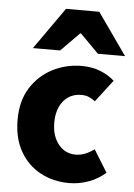

<svg xmlns="http://www.w3.org/2000/svg" viewBox="-54 -797 592 851"><g transform="rotate(5 242.0 -372.0)"><path d="M286 12Q214 12 157 -19Q100 -50 67 -108Q34 -166 34 -249Q34 -332 70.5 -390Q107 -448 167 -479Q227 -510 297 -510Q343 -510 379.5 -495.5Q416 -481 443 -457L368 -359Q355 -369 340.5 -375.5Q326 -382 306 -382Q273 -382 248.5 -365.5Q224 -349 210.5 -319.5Q197 -290 197 -249Q197 -208 211 -178.5Q225 -149 248.5 -132.5Q272 -116 303 -116Q325 -116 346 -124.5Q367 -133 386 -147L447 -48Q416 -20 373.5 -4Q331 12 286 12ZM74 -570 205 -756H353L484 -570H363L281 -653H277L195 -570Z"/></g></svg>

Font: Source Sans 3 ExtraBold
Style: Regular
Weight: 800
Designer: Paul D. Hunt
Foundry: Adobe
Version: Version 3.052;hotconv 1.1.0;makeotfexe 2.6.0